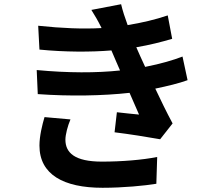

<svg xmlns="http://www.w3.org/2000/svg" viewBox="-20 -836 1040 910"><path d="M191 -281C180 -244 167 -191 167 -146C167 -9 281 54 466 54C565 54 666 44 721 35L725 -92C655 -78 557 -70 463 -70C334 -70 290 -112 290 -174C290 -198 301 -240 314 -270ZM845 -568C801 -551 744 -534 668 -519L645 -569L626 -612C691 -623 745 -637 796 -652L775 -763C716 -743 652 -728 585 -717C572 -752 561 -786 554 -816L413 -789C430 -762 443 -740 461 -704V-703C373 -698 274 -702 161 -714L167 -601C287 -589 411 -589 508 -597L532 -541L549 -502C437 -490 302 -490 154 -504L159 -390C309 -379 470 -382 594 -396L639 -293C612 -296 573 -299 534 -304L523 -209C589 -201 684 -186 739 -176L798 -251C769 -305 741 -363 716 -416C774 -428 828 -441 869 -456Z"/></svg>

Font: Noto Sans Mono CJK JP Bold
Style: Regular
Weight: 700
Designer: Ryoko NISHIZUKA (kana & ideographs); Paul D. Hunt (Latin, Greek & Cyrillic); Wenlong ZHANG (bopomofo); Sandoll Communica
Foundry: Adobe Systems Incorporated
Version: Version 1.004;PS 1.004;hotconv 1.0.82;makeotf.lib2.5.63406